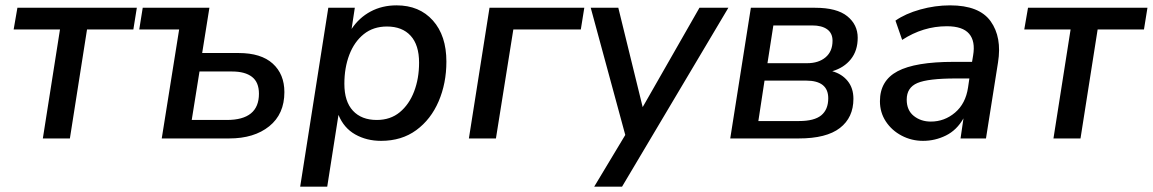

<svg xmlns="http://www.w3.org/2000/svg" viewBox="-20 -517 4305 717"><path d="M140 0 204 -407H31L45 -488H491L478 -407H305L241 0Z M584 0 649 -407H500L513 -488H762L735 -319H871Q955 -319 998.5 -279.5Q1042 -240 1042 -173Q1042 -91 985.5 -45.5Q929 0 836 0ZM696 -69H827Q947 -69 947 -167Q947 -210 921 -230Q895 -250 847 -250H725Z M1101 180 1206 -488H1305L1293 -409Q1321 -451 1364 -474Q1407 -497 1461 -497Q1546 -497 1596.5 -440.5Q1647 -384 1647 -287Q1647 -206 1618 -138.5Q1589 -71 1534.5 -31Q1480 9 1403 9Q1349 9 1306.5 -15Q1264 -39 1244 -88L1202 180ZM1387 -69Q1438 -69 1473 -98Q1508 -127 1526.5 -175.5Q1545 -224 1545 -283Q1545 -349 1513.5 -383.5Q1482 -418 1425 -418Q1374 -418 1338.5 -389.5Q1303 -361 1284.5 -312.5Q1266 -264 1266 -204Q1266 -138 1298 -103.5Q1330 -69 1387 -69Z M1731 0 1808 -488H2162L2149 -407H1897L1832 0Z M2199 180 2315 -13 2186 -488H2289L2380 -117L2592 -488H2700L2303 180Z M2707 0 2784 -488H3024Q3105 -488 3144 -456.5Q3183 -425 3183 -376Q3183 -328 3157.5 -296Q3132 -264 3088 -251Q3124 -241 3145.5 -214.5Q3167 -188 3167 -148Q3167 -78 3116.5 -39Q3066 0 2963 0ZM2846 -281H2994Q3037 -281 3063 -303Q3089 -325 3089 -365Q3089 -393 3069 -407.5Q3049 -422 3013 -422H2868ZM2812 -65H2964Q3021 -65 3047 -86.5Q3073 -108 3073 -150Q3073 -216 2990 -216H2835Z M3427 9Q3384 9 3347 -10.5Q3310 -30 3288 -63.5Q3266 -97 3266 -139Q3266 -216 3332 -251Q3398 -286 3541 -286H3610L3614 -310Q3623 -363 3599 -391Q3575 -419 3516 -419Q3427 -419 3349 -368L3324 -440Q3361 -466 3416.5 -481.5Q3472 -497 3528 -497Q3637 -497 3679.5 -437.5Q3722 -378 3707 -284L3662 0H3567L3578 -75Q3553 -31 3512.5 -11Q3472 9 3427 9ZM3456 -63Q3507 -63 3546.5 -96.5Q3586 -130 3595 -190L3600 -224H3550Q3446 -224 3406 -207Q3366 -190 3366 -145Q3366 -105 3392.5 -84Q3419 -63 3456 -63Z M3914 0 3978 -407H3805L3819 -488H4265L4252 -407H4079L4015 0Z"/></svg>

Font: Nunito Sans SemiBold
Style: Italic
Weight: 600
Italic angle: -9°
Designer: Vernon Adams
Foundry: Vernon Adams
Version: Version 3.006; ttfautohint (v1.8.3)